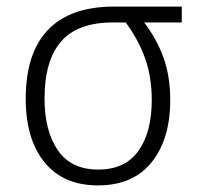

<svg xmlns="http://www.w3.org/2000/svg" viewBox="-20 -552 603 582"><path d="M277 10Q172 10 115 -60Q58 -130 58 -253Q58 -391 125.5 -461.5Q193 -532 325 -532H531V-484H417Q454 -436 475 -379Q496 -322 496 -249Q496 -130 439.5 -60Q383 10 277 10ZM278 -38Q359 -38 399.5 -94.5Q440 -151 440 -249Q440 -319 419.5 -376Q399 -433 361 -484H323Q215 -484 165 -426Q115 -368 115 -253Q115 -156 155 -97Q195 -38 278 -38Z"/></svg>

Font: Noto Sans Mono SemiCondensed Light
Style: Regular
Weight: 300
Width: 4
Designer: Monotype Design Team
Foundry: Monotype Imaging Inc.
Version: Version 2.014; ttfautohint (v1.8.4.7-5d5b)